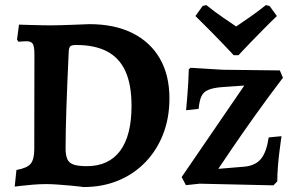

<svg xmlns="http://www.w3.org/2000/svg" viewBox="-20 -744 1192 776"><path d="M317.9 12Q317.9 12 302.7 10Q287.5 8 263.8 6Q240.1 4 214.2 2Q188.4 0 167.1 0Q140.8 0 111.1 2.5Q81.5 5.1 60.5 7.6Q39.5 10.2 39.5 10.2L46.4 -57Q89.4 -64.6 103.9 -82.1Q118.5 -99.6 118.5 -141.6L119.1 -523.3Q119.1 -555.3 112.8 -566.3Q106.4 -577.3 87.5 -577.3Q77.6 -577.3 66 -576.3Q54.4 -575.3 54.4 -575.3L48.8 -583.8L56.7 -644.5Q56.7 -644.5 70.6 -644Q84.6 -643.5 105.1 -643Q125.7 -642.5 147.1 -642Q168.5 -641.5 182.9 -641.5Q199.9 -641.5 226.3 -642.2Q252.7 -643 279.1 -644Q305.4 -645 323.3 -645.7Q341.2 -646.4 341.2 -646.4Q442.4 -646.4 514.8 -610.5Q587.2 -574.6 626 -507.5Q664.8 -440.5 664.8 -346.5Q664.8 -267.5 639.4 -202.1Q614.1 -136.7 567.5 -88.5Q520.9 -40.2 457.5 -14.1Q394.1 12 317.9 12ZM287.1 -562.2Q270.6 -562.2 264.7 -557.3Q258.9 -552.4 257.9 -538Q251.8 -409.2 248.4 -309.4Q245.1 -209.7 245.1 -145Q245.1 -116.6 252.2 -100.7Q259.4 -84.8 278.1 -78.6Q296.8 -72.4 330.5 -72.4Q419.1 -72.4 465.3 -134Q511.6 -195.7 511.6 -316.2Q511.6 -401.5 487.1 -455.7Q462.7 -510 412.9 -536.1Q363.1 -562.2 287.1 -562.2ZM714.2 -28.4 967.3 -398.2 875.2 -391.8Q840.9 -388.9 821.5 -380.6Q802 -372.3 794 -354.7Q785.9 -337.1 782.8 -304L732.1 -298.5Q732.1 -298.5 733.6 -314.7Q735.1 -330.9 737.1 -356.4Q739.1 -382 740.9 -410.7Q742.6 -439.3 743.1 -463.8L750 -470.1L879.8 -462.1L1111 -459.4L1123.5 -429.8Q1062.9 -350.1 1010.1 -276Q957.4 -201.9 919.2 -145.7Q880.9 -89.5 862.3 -61.6L970.2 -70.6Q1013.3 -75.4 1035.3 -102.6Q1057.3 -129.7 1066 -188.6L1117.7 -193.6Q1117.7 -193.6 1115.2 -175.6Q1112.7 -157.7 1109.2 -129.9Q1105.7 -102.1 1103.2 -70.5Q1100.7 -38.8 1100.7 -10.9L1085.2 5.1L787 -1.6L731.4 4.3ZM924.3 -521Q924.3 -521 910.9 -535.5Q897.5 -550 874.7 -573.6Q851.8 -597.1 824.5 -624.9Q797.2 -652.7 769.9 -679.2L798.9 -719.8L813.7 -723.5Q847.6 -696.4 880.7 -673.6Q913.8 -650.7 934.5 -637Q955 -650.7 988.2 -673.8Q1021.4 -696.9 1054.8 -723.5L1069.6 -719.8L1099.1 -679.2Q1071.3 -652.7 1044 -624.9Q1016.7 -597.1 993.9 -573.6Q971 -550 957.6 -535.5Q944.2 -521 944.2 -521Z"/></svg>

Font: Alegreya
Style: Regular
Weight: 400
Designer: Juan Pablo del Peral
Foundry: Huerta Tipografica
Version: Version 2.009